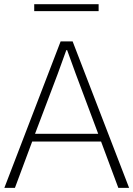

<svg xmlns="http://www.w3.org/2000/svg" viewBox="-20 -903 641 923"><path d="M148.4 -259.8H452.1L343.8 -548.8Q312.5 -633.8 302.7 -662.1H298.8Q294.9 -651.4 257.8 -548.8ZM1 0 271.5 -704.1H329.1L600.6 0H548.8L465.8 -222.7H134.8L51.8 0ZM144.5 -849.6V-882.8H454.1V-849.6Z"/></svg>

Font: Gothic A1 ExtraLight
Style: Regular
Weight: 275
Designer: HanYang I&C Co.,Ltd.
Foundry: HanYang I&C Co.,Ltd.
Version: Version 2.50